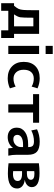

<svg xmlns="http://www.w3.org/2000/svg" viewBox="1145 -1935 910 3240"><g transform="rotate(90 1600.0 -315.0)"><path d="M222 -97H424V-423H279Q279 -244 271.5 -200.5Q264 -157 222 -97ZM77 -97Q117 -145 130 -174.5Q143 -204 147.5 -251.5Q152 -299 152 -423V-520H552V-97H621V120H492V0H162V120H34V-97Z M754 0V-520H891V0ZM754 -630V-750H891V-630Z M1441 -124 1471 -27Q1389 10 1301 10Q1176 10 1100 -63Q1024 -136 1024 -260Q1024 -387 1097.5 -458.5Q1171 -530 1301 -530Q1389 -530 1471 -493L1441 -394Q1378 -430 1307 -430Q1236 -430 1196.5 -386Q1157 -342 1157 -260Q1157 -180 1198.5 -134Q1240 -88 1307 -88Q1379 -88 1441 -124Z M2051 -418H1879V0H1741V-418H1569V-520H2051Z M2369 -530Q2488 -530 2540 -483.5Q2592 -437 2592 -333V-140Q2592 -69 2607 0H2484Q2478 -33 2475 -77H2473Q2445 -36 2397.5 -13Q2350 10 2294 10Q2221 10 2177.5 -30.5Q2134 -71 2134 -143Q2134 -230 2207.5 -282.5Q2281 -335 2419 -335H2462V-338Q2462 -391 2441 -412Q2420 -433 2366 -433Q2268 -433 2181 -388L2162 -485Q2257 -530 2369 -530ZM2256 -153Q2256 -121 2275 -103Q2294 -85 2327 -85Q2384 -85 2423 -122Q2462 -159 2462 -215V-249H2419Q2340 -249 2298 -222.5Q2256 -196 2256 -153Z M2868 -82Q2891 -79 2914 -79Q3034 -79 3034 -159Q3034 -232 2911 -232H2868ZM2868 -314H2909Q2958 -314 2986 -332Q3014 -350 3014 -381Q3014 -441 2911 -441Q2889 -441 2868 -438ZM3161 -150Q3161 7 2909 7Q2820 7 2735 -4V-516Q2815 -527 2900 -527Q3138 -527 3138 -397Q3138 -352 3105.5 -320.5Q3073 -289 3016 -279V-278Q3084 -269 3122.5 -234.5Q3161 -200 3161 -150Z"/></g></svg>

Font: Mplus 1p Bold
Style: Bold
Weight: 700
Version: Version 1.061